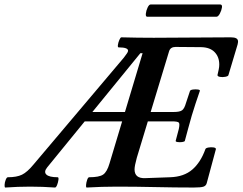

<svg xmlns="http://www.w3.org/2000/svg" viewBox="-98 -835 1085 859"><path d="M-74 4Q-78 4 -77.5 -7.5Q-77 -19 -72.5 -30.5Q-68 -42 -63 -42Q-23 -42 0.5 -53.5Q24 -65 52 -99L456 -577Q464 -588 469.5 -595.5Q475 -603 475 -608Q475 -623 433 -623Q428 -623 429.5 -634Q431 -645 436 -656.5Q441 -668 445 -668Q481 -667 517.5 -666.5Q554 -666 590 -666Q676 -666 762.5 -667Q849 -668 935 -668Q951 -668 959 -663.5Q967 -659 967 -649Q967 -647 966.5 -644Q966 -641 965 -636L924 -499Q923 -494 910.5 -491.5Q898 -489 886.5 -491Q875 -493 875 -499Q878 -512 880.5 -524Q883 -536 883 -546Q883 -580 862.5 -601.5Q842 -623 803 -624L687 -625Q676 -625 668.5 -620Q661 -615 658 -604L514 -129Q509 -111 506.5 -98Q504 -85 504 -77Q504 -36 552 -38L663 -42Q725 -44 762.5 -76.5Q800 -109 821 -168Q823 -173 834.5 -175Q846 -177 857 -175.5Q868 -174 868 -168L827 -16Q824 -4 812.5 0Q801 4 769 4Q683 4 596.5 2Q510 0 424 0Q390 0 357 1Q324 2 290 4Q286 4 287 -7.5Q288 -19 292 -30.5Q296 -42 301 -42Q346 -42 363.5 -54Q381 -66 392 -104L540 -597H530L113 -86Q97 -66 109.5 -54Q122 -42 160 -42Q165 -42 163.5 -30.5Q162 -19 157.5 -7.5Q153 4 148 4Q120 2 92.5 1Q65 0 37 0Q9 0 -18.5 1Q-46 2 -74 4ZM688 -205 702 -258Q707 -281 702 -286.5Q697 -292 671 -292H249L284 -334H680Q706 -334 716.5 -341.5Q727 -349 734 -374L752 -428Q754 -433 765.5 -434.5Q777 -436 787.5 -434.5Q798 -433 796 -428Q786 -399 777 -372Q768 -345 760 -318Q752 -290 744.5 -262.5Q737 -235 729 -205Q728 -201 717 -199.5Q706 -198 696.5 -199.5Q687 -201 688 -205ZM561 -760Q553 -760 554.5 -774Q556 -788 562.5 -801.5Q569 -815 576 -815H887Q897 -815 895 -801.5Q893 -788 885.5 -774Q878 -760 870 -760Z"/></svg>

Font: Junicode VF
Style: Italic
Weight: 400
Italic angle: -11°
Designer: Peter S. Baker
Version: Version 2.209